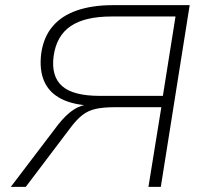

<svg xmlns="http://www.w3.org/2000/svg" viewBox="-20 -725 797 745"><path d="M22 0 206 -242Q237 -281 266.5 -300Q296 -319 332 -321L341 -322L340 -315Q266 -317 218.5 -341Q171 -365 151.5 -409.5Q132 -454 140 -518Q149 -581 184 -622.5Q219 -664 278.5 -684.5Q338 -705 418 -705H716L604 0H556L606 -309H425Q381 -309 351.5 -302.5Q322 -296 299 -278Q276 -260 251 -226L80 0ZM367 -353H612L661 -661H413Q309 -661 254 -623.5Q199 -586 188 -507Q178 -429 221 -391Q264 -353 367 -353Z"/></svg>

Font: Nunito Sans 10pt SemiExpanded ExtraLight
Style: Italic
Weight: 250
Width: 6
Italic angle: -9°
Designer: Vernon Adams
Foundry: Vernon Adams
Version: Version 3.101;gftools[0.9.27]